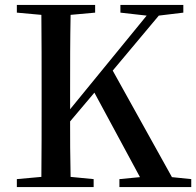

<svg xmlns="http://www.w3.org/2000/svg" viewBox="-20 -755 792 775"><path d="M567 0H752V-32L674 -40L435 -470L621 -692L720 -704V-735H466V-704L572 -692L263 -314V-393C263 -494 263 -596 265 -695L364 -704V-735H48V-704L147 -695C148 -595 148 -495 148 -393V-342C148 -241 148 -140 147 -41L48 -32V0H358V-32L265 -41C263 -123 263 -200 263 -265L361 -381L545 -40L462 -32V0Z"/></svg>

Font: Noto Serif CJK SC SemiBold
Style: Regular
Weight: 600
Designer: Ryoko NISHIZUKA 西塚涼子 (kana & ideographs); Frank Grießhammer (Latin, Greek & Cyrillic); Wenlong ZHANG 张文龙 (bopomofo); San
Foundry: Adobe
Version: Version 2.001;hotconv 1.1.0;makeotfexe 2.6.0